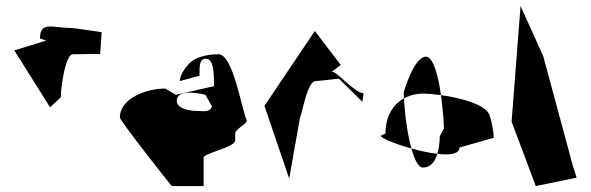

<svg xmlns="http://www.w3.org/2000/svg" viewBox="-20 -624 1983 644"><path d="M28 -455 148 -264 184 -298C184 -334 200 -442 224 -442C232 -442 310 -444 316 -442L321 -516C310 -517 233 -530 220 -530C160 -530 114 -555 114 -495L135 -488Z M382 -230C382 -219 552 -4 556 0H663V-93C655 -109 769 -129 769 -153V-176C769 -192 813 -210 807 -222C791 -256 762 -442 713 -442C679 -442 645 -434 625 -420C609 -408 583 -376 583 -352L649 -370C649 -404 649 -427 671 -427C697 -427 698 -377 698 -335L570 -306L534 -327C467 -327 382 -292 382 -230ZM573 -286C573 -332 669 -306 669 -306L691 -267C683 -245 661 -252 639 -252C619 -252 573 -258 573 -286Z M867 -269 950 -25 986 -228C995 -250 1011 -352 1039 -352C1047 -352 1110 -360 1117 -360L1196 -282C1194 -288 1203 -312 1197 -312C1169 -312 1106 -390 1092 -383L1123 -406L1036 -520ZM1197 -280C1196 -280 1196 -281 1196 -282C1196 -282 1197 -280 1197 -280Z M1257 -169C1257 -161 1305 -141 1360 -126C1345 -179 1337 -251 1335 -294C1297 -273 1273 -233 1273 -176ZM1334 -314C1334 -309 1335 -302 1335 -294L1345 -299C1361 -306 1379 -310 1399 -310C1415 -310 1436 -308 1459 -305C1450 -370 1433 -434 1409 -434C1368 -434 1334 -314 1334 -314ZM1360 -126C1370 -89 1383 -62 1399 -62C1424 -62 1439 -81 1447 -108C1420 -111 1389 -118 1360 -126ZM1447 -108C1488 -103 1521 -107 1521 -129L1636 -162C1636 -182 1628 -222 1622 -238C1610 -273 1526 -296 1459 -305C1465 -260 1469 -216 1469 -193L1455 -167C1455 -145 1452 -125 1447 -108Z M1696 -216 1777 0 1914 -28 1902 -66 1802 -436 1726 -604Z"/></svg>

Font: Corrode
Style: Regular
Weight: 400
Designer: Mew Too
Version: Version 0.532